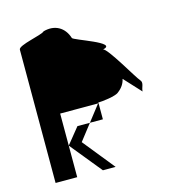

<svg xmlns="http://www.w3.org/2000/svg" viewBox="-90 -839 673 729"><g transform="rotate(-15 246.5 -474.0)"><path d="M40 -188H125V-312L226 -188H276L176 -312L225 -375H176L125 -312V-438H274L276 -441C290 -441 346 -447 358 -459C374 -471 384 -486 388 -504L449 -438C449 -454 463 -469 451 -482C439 -494 362 -631 345 -631C410 -644 242 -695 242 -704C228 -748 191 -769 145 -756C135 -744 40 -730 40 -712ZM225 -375H276V-438H274Z"/></g></svg>

Font: bitstorm
Style: excn
Weight: 400
Version: Version 0.2